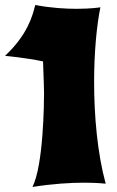

<svg xmlns="http://www.w3.org/2000/svg" viewBox="-27 -733 464 763"><path d="M393 -3C360 -124 347 -272 347 -407C347 -524 357 -631 372 -704C372 -704 337 -698 278 -698C234 -698 178 -701 113 -713C102 -669 83 -596 -7 -511C-7 -511 73 -504 144 -489C147 -422 148 -367 148 -363C148 -326 146 -78 102 10C183 -3 255 -7 307 -7C361 -7 393 -3 393 -3Z"/></svg>

Font: Spicy Rice
Style: Regular
Weight: 400
Designer: Astigmatic (AOETI)
Foundry: Astigmatic (AOETI)
Version: Version 1.000